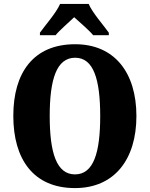

<svg xmlns="http://www.w3.org/2000/svg" viewBox="-20 -951 765 981"><path d="M184 -784V-771H264C283 -795 332 -837 359 -863C386 -839 442 -790 456 -771H536V-784C509 -822 452 -886 433 -931H287C268 -886 211 -822 184 -784ZM363 10C565 10 677 -137 677 -358C677 -580 565 -725 364 -725C151 -725 48 -580 48 -359C48 -137 151 10 363 10ZM363 -60C269 -60 234 -170 234 -358C234 -546 269 -656 364 -656C458 -656 492 -546 492 -358C492 -170 458 -60 363 -60Z"/></svg>

Font: Noto Serif Bengali Condensed Black
Style: Regular
Weight: 900
Width: 3
Designer: Juan Bruce, Universal Thirst, Indian Type Foundry and the Monotype Design Team.
Foundry: Monotype Imaging Inc.
Version: Version 2.003